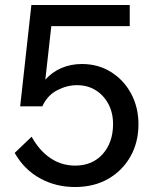

<svg xmlns="http://www.w3.org/2000/svg" viewBox="-20 -735 623 771"><path d="M39 -121 107 -186Q138 -130 182.5 -100Q227 -70 282 -70Q351 -70 392.5 -116.5Q434 -163 434 -237Q434 -282 415.5 -317Q397 -352 364.5 -372.5Q332 -393 289 -393Q249 -393 209.5 -372.5Q170 -352 150 -308H61L106 -715H501V-630H186L162 -415Q188 -445 226 -461.5Q264 -478 309 -478Q374 -478 425.5 -446Q477 -414 506.5 -359Q536 -304 536 -236Q536 -163 503.5 -106Q471 -49 414 -16.5Q357 16 281 16Q204 16 140.5 -19Q77 -54 39 -121Z"/></svg>

Font: Wix Madefor Text Medium
Style: Regular
Weight: 500
Designer: Dalton Maag Ltd
Foundry: Dalton Maag Ltd
Version: Version 3.100